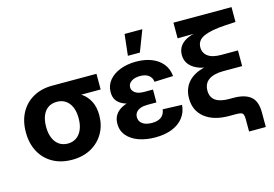

<svg xmlns="http://www.w3.org/2000/svg" viewBox="-110 -968 1908 1336"><g transform="rotate(-15 844.5 -300.0)"><path d="M293.9 11.7Q214.8 11.7 155.5 -21.5Q96.2 -54.7 63.5 -115Q30.8 -175.3 30.8 -255.9Q30.8 -336.9 63.2 -396.5Q95.7 -456.1 154.5 -489.3Q213.4 -522.5 292.5 -522.5H610.8V-409.7H390.6L292.5 -405.8Q256.8 -405.8 230.7 -388.2Q204.6 -370.6 190.7 -337.2Q176.8 -303.7 176.8 -255.9Q176.8 -209 191.2 -175Q205.6 -141.1 231.9 -123Q258.3 -105 293.9 -105Q330.1 -105 356.2 -123.3Q382.3 -141.6 396.7 -175.3Q411.1 -209 411.1 -255.9Q411.1 -303.7 396.7 -336.9Q382.3 -370.1 356.2 -387.9Q330.1 -405.8 293.9 -405.8V-454.6Q347.2 -454.6 394.5 -442.6Q441.9 -430.7 478 -405Q514.2 -379.4 534.7 -338.4Q555.2 -297.4 555.2 -239.3Q555.2 -167 522.7 -110.4Q490.2 -53.7 431.6 -21Q373 11.7 293.9 11.7Z M893.6 11.2Q828.1 11.2 775.4 -7.3Q722.7 -25.9 691.9 -61.8Q661.1 -97.7 661.1 -148.4Q661.1 -186 678.5 -212.2Q695.8 -238.3 727.1 -254.6Q758.3 -271 799.8 -278.3Q841.3 -285.6 888.7 -285.6H962.4V-222.2H896Q868.2 -222.2 847.4 -214.6Q826.7 -207 815.4 -192.6Q804.2 -178.2 804.2 -157.7Q804.2 -127.4 828.6 -109.9Q853 -92.3 896 -92.3Q925.3 -92.3 945.6 -100.6Q965.8 -108.9 977.3 -125Q988.8 -141.1 991.7 -164.6L1130.4 -159.7Q1126 -106.4 1095.9 -68.1Q1065.9 -29.8 1014.4 -9.3Q962.9 11.2 893.6 11.2ZM894.5 -252.9Q843.3 -252.9 802 -259Q760.7 -265.1 731.9 -278.8Q703.1 -292.5 688 -315.4Q672.9 -338.4 672.9 -372.6Q672.9 -421.4 702.1 -457.3Q731.4 -493.2 782.5 -513.2Q833.5 -533.2 897.9 -533.2Q960 -533.2 1008.8 -514.2Q1057.6 -495.1 1087.2 -458.7Q1116.7 -422.4 1121.6 -369.6L986.8 -364.3Q983.4 -395 960.7 -412.1Q938 -429.2 898.9 -429.2Q860.8 -429.2 836.7 -413.1Q812.5 -397 812.5 -370.6Q812.5 -347.2 834.5 -331.1Q856.4 -314.9 898.4 -314.9H962.4V-252.9ZM854.5 -586.9 871.6 -739.7H999.5L940.9 -586.9Z M1532.7 140.1V51.8Q1532.7 29.8 1528.3 18.6Q1523.9 7.3 1511.7 3.7Q1499.5 0 1475.6 0H1426.8Q1315.9 0 1252.2 -50.8Q1188.5 -101.6 1188.5 -189.9Q1188.5 -226.6 1199.5 -255.9Q1210.4 -285.2 1230.2 -307.1Q1250 -329.1 1276.9 -344.2Q1303.7 -359.4 1335.7 -367.7Q1367.7 -376 1402.3 -377.4L1403.8 -363.3Q1366.7 -364.3 1333.3 -372.8Q1299.8 -381.3 1273.9 -397.5Q1248 -413.6 1233.2 -438Q1218.3 -462.4 1218.3 -494.6Q1218.3 -534.2 1240 -562Q1261.7 -589.8 1301.8 -605.5Q1341.8 -621.1 1396 -624.5V-616.7L1220.2 -614.7V-727.5H1638.7V-620.6L1563 -616.2Q1462.9 -610.4 1409.7 -587.4Q1356.4 -564.5 1356.4 -512.2Q1356.4 -472.7 1387.9 -448.7Q1419.4 -424.8 1484.9 -424.8H1604V-312H1469.2Q1399.9 -312 1363 -286.1Q1326.2 -260.3 1326.2 -209.5Q1326.2 -161.6 1359.1 -137.9Q1392.1 -114.3 1455.6 -114.3H1487.8Q1569.8 -114.3 1611.6 -80.3Q1653.3 -46.4 1653.3 35.2V140.1Z"/></g></svg>

Font: Inter 28pt
Style: Bold
Weight: 700
Designer: Rasmus Andersson
Foundry: rsms
Version: Version 4.001;git-66647c0bb